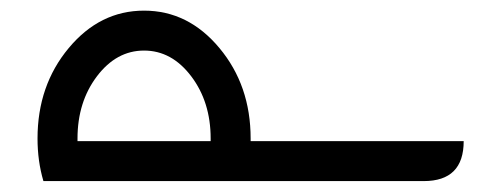

<svg xmlns="http://www.w3.org/2000/svg" viewBox="-20 -332 919 352"><path d="M59.6 0Q48.8 -36.6 48.8 -78.1Q48.8 -175.3 106 -243.9Q163.1 -312.5 244.1 -312.5Q325.2 -312.5 382.3 -243.9Q439.5 -175.3 439.5 -78.1V-73.2H830.1Q830.1 0 756.8 0ZM366.2 -73.2V-78.1Q366.2 -145 330.6 -192.1Q294.9 -239.3 244.1 -239.3Q193.4 -239.3 157.7 -192.1Q122.1 -145 122.1 -78.1V-73.2Z"/></svg>

Font: Catrinity
Style: Regular
Weight: 400
Designer: Alexander Lange
Foundry: High-Logic / Made with FontCreator
Version: Version 2.090;May 20, 2024;FontCreator 15.0.0.2974 64-bit